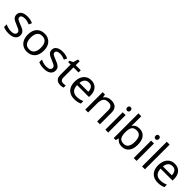

<svg xmlns="http://www.w3.org/2000/svg" viewBox="440 -2464 4178 4178"><g transform="rotate(45 2529.5 -375.0)"><path d="M434 -148Q434 -70 376 -30Q318 10 220 10Q164 10 123.5 1Q83 -8 52 -24V-104Q84 -88 129.5 -74.5Q175 -61 222 -61Q289 -61 319 -82.5Q349 -104 349 -140Q349 -160 338 -176Q327 -192 298.5 -208Q270 -224 217 -244Q165 -264 128 -284Q91 -304 71 -332Q51 -360 51 -404Q51 -472 106.5 -509Q162 -546 252 -546Q301 -546 343.5 -536.5Q386 -527 423 -510L393 -440Q359 -454 322 -464Q285 -474 246 -474Q192 -474 163.5 -456.5Q135 -439 135 -409Q135 -387 148 -371.5Q161 -356 191.5 -341.5Q222 -327 273 -307Q324 -288 360 -268Q396 -248 415 -219.5Q434 -191 434 -148Z M1030 -269Q1030 -136 962.5 -63Q895 10 780 10Q709 10 653.5 -22.5Q598 -55 566 -117.5Q534 -180 534 -269Q534 -402 601 -474Q668 -546 783 -546Q856 -546 911.5 -513.5Q967 -481 998.5 -419.5Q1030 -358 1030 -269ZM625 -269Q625 -174 662.5 -118.5Q700 -63 782 -63Q863 -63 901 -118.5Q939 -174 939 -269Q939 -364 901 -418Q863 -472 781 -472Q699 -472 662 -418Q625 -364 625 -269Z M1518 -148Q1518 -70 1460 -30Q1402 10 1304 10Q1248 10 1207.5 1Q1167 -8 1136 -24V-104Q1168 -88 1213.5 -74.5Q1259 -61 1306 -61Q1373 -61 1403 -82.5Q1433 -104 1433 -140Q1433 -160 1422 -176Q1411 -192 1382.5 -208Q1354 -224 1301 -244Q1249 -264 1212 -284Q1175 -304 1155 -332Q1135 -360 1135 -404Q1135 -472 1190.5 -509Q1246 -546 1336 -546Q1385 -546 1427.5 -536.5Q1470 -527 1507 -510L1477 -440Q1443 -454 1406 -464Q1369 -474 1330 -474Q1276 -474 1247.5 -456.5Q1219 -439 1219 -409Q1219 -387 1232 -371.5Q1245 -356 1275.5 -341.5Q1306 -327 1357 -307Q1408 -288 1444 -268Q1480 -248 1499 -219.5Q1518 -191 1518 -148Z M1827 -62Q1847 -62 1868 -65.5Q1889 -69 1902 -73V-6Q1888 1 1862 5.5Q1836 10 1812 10Q1770 10 1734.5 -4.5Q1699 -19 1677 -55Q1655 -91 1655 -156V-468H1579V-510L1656 -545L1691 -659H1743V-536H1898V-468H1743V-158Q1743 -109 1766.5 -85.5Q1790 -62 1827 -62Z M2216 -546Q2285 -546 2334.5 -516Q2384 -486 2410.5 -431.5Q2437 -377 2437 -304V-251H2070Q2072 -160 2116.5 -112.5Q2161 -65 2241 -65Q2292 -65 2331.5 -74.5Q2371 -84 2413 -102V-25Q2372 -7 2332 1.5Q2292 10 2237 10Q2161 10 2102.5 -21Q2044 -52 2011.5 -113.5Q1979 -175 1979 -264Q1979 -352 2008.5 -415Q2038 -478 2091.5 -512Q2145 -546 2216 -546ZM2215 -474Q2152 -474 2115.5 -433.5Q2079 -393 2072 -321H2345Q2344 -389 2313 -431.5Q2282 -474 2215 -474Z M2831 -546Q2927 -546 2976 -499.5Q3025 -453 3025 -349V0H2938V-343Q2938 -408 2909 -440Q2880 -472 2818 -472Q2729 -472 2695 -422Q2661 -372 2661 -278V0H2573V-536H2644L2657 -463H2662Q2688 -505 2734 -525.5Q2780 -546 2831 -546Z M3279 -536V0H3191V-536ZM3236 -737Q3256 -737 3271.5 -723.5Q3287 -710 3287 -681Q3287 -653 3271.5 -639Q3256 -625 3236 -625Q3214 -625 3199 -639Q3184 -653 3184 -681Q3184 -710 3199 -723.5Q3214 -737 3236 -737Z M3537 -575Q3537 -541 3535.5 -511.5Q3534 -482 3532 -465H3537Q3560 -499 3600 -522Q3640 -545 3703 -545Q3803 -545 3863.5 -475.5Q3924 -406 3924 -268Q3924 -130 3863 -60Q3802 10 3703 10Q3640 10 3600 -13Q3560 -36 3537 -68H3530L3512 0H3449V-760H3537ZM3688 -472Q3603 -472 3570 -423Q3537 -374 3537 -271V-267Q3537 -168 3569.5 -115.5Q3602 -63 3690 -63Q3762 -63 3797.5 -116Q3833 -169 3833 -269Q3833 -370 3797.5 -421Q3762 -472 3688 -472Z M4152 -536V0H4064V-536ZM4109 -737Q4129 -737 4144.5 -723.5Q4160 -710 4160 -681Q4160 -653 4144.5 -639Q4129 -625 4109 -625Q4087 -625 4072 -639Q4057 -653 4057 -681Q4057 -710 4072 -723.5Q4087 -737 4109 -737Z M4410 0H4322V-760H4410Z M4787 -546Q4856 -546 4905.5 -516Q4955 -486 4981.5 -431.5Q5008 -377 5008 -304V-251H4641Q4643 -160 4687.5 -112.5Q4732 -65 4812 -65Q4863 -65 4902.5 -74.5Q4942 -84 4984 -102V-25Q4943 -7 4903 1.5Q4863 10 4808 10Q4732 10 4673.5 -21Q4615 -52 4582.5 -113.5Q4550 -175 4550 -264Q4550 -352 4579.5 -415Q4609 -478 4662.5 -512Q4716 -546 4787 -546ZM4786 -474Q4723 -474 4686.5 -433.5Q4650 -393 4643 -321H4916Q4915 -389 4884 -431.5Q4853 -474 4786 -474Z"/></g></svg>

Font: Noto Sans Lisu
Style: Regular
Weight: 400
Designer: Monotype Design Team. David Williams.
Foundry: Monotype Imaging Inc.
Version: Version 2.102